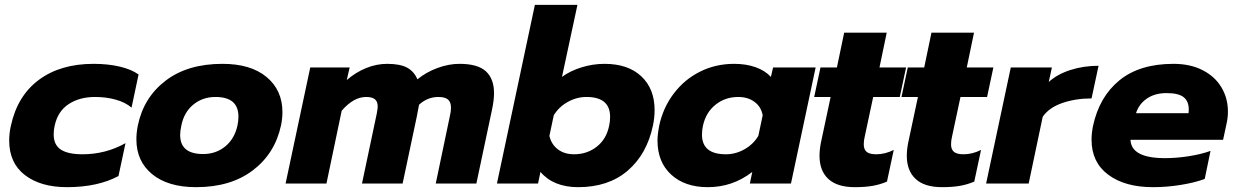

<svg xmlns="http://www.w3.org/2000/svg" viewBox="-20 -759 5115 794"><path d="M18 -178Q18 -208 25 -239Q52 -363 141 -429Q230 -495 367 -495Q427 -495 475.5 -483.5Q524 -472 553 -451L524 -314Q498 -336 458.5 -347Q419 -358 373 -358Q309 -358 264 -328.5Q219 -299 206 -239Q202 -222 202 -203Q202 -160 231.5 -140.5Q261 -121 321 -121Q417 -121 499 -167L470 -31Q384 15 257 15Q148 15 83 -35Q18 -85 18 -178Z M544 -183Q544 -210 550 -240Q574 -356 665 -425.5Q756 -495 900 -495Q1017 -495 1082.5 -440.5Q1148 -386 1148 -295Q1148 -269 1142 -240Q1117 -124 1025.5 -54.5Q934 15 791 15Q675 15 609.5 -38.5Q544 -92 544 -183ZM962 -240Q966 -257 966 -277Q966 -358 871 -358Q818 -358 779.5 -326.5Q741 -295 730 -240Q725 -217 725 -201Q725 -122 820 -122Q873 -122 911.5 -153.5Q950 -185 962 -240Z M1263 -480H1426L1414 -428Q1451 -460 1494 -477.5Q1537 -495 1581 -495Q1635 -495 1664 -479Q1693 -463 1706 -431Q1743 -461 1789.5 -478Q1836 -495 1880 -495Q1956 -495 1989.5 -464Q2023 -433 2023 -374Q2023 -345 2015 -307L1950 0H1782L1841 -282Q1845 -298 1845 -314Q1845 -337 1832.5 -347.5Q1820 -358 1793 -358Q1748 -358 1713 -326Q1707 -292 1703 -274L1645 0H1477L1538 -289Q1542 -311 1542 -318Q1542 -339 1530.5 -348.5Q1519 -358 1494 -358Q1442 -358 1393 -301L1330 0H1161Z M2215 -48 2205 0H2035L2192 -739H2368L2304 -441Q2338 -466 2385 -480.5Q2432 -495 2480 -495Q2577 -495 2632 -443.5Q2687 -392 2687 -304Q2687 -271 2680 -239Q2655 -121 2575.5 -53Q2496 15 2371 15Q2269 15 2215 -48ZM2499 -239Q2503 -256 2503 -276Q2503 -358 2405 -358Q2365 -358 2328 -337.5Q2291 -317 2270 -282L2252 -197Q2260 -162 2287 -141.5Q2314 -121 2354 -121Q2408 -121 2448 -152.5Q2488 -184 2499 -239Z M2699 -178Q2699 -202 2706 -239Q2722 -314 2766.5 -372.5Q2811 -431 2875.5 -463Q2940 -495 3016 -495Q3066 -495 3105 -481Q3144 -467 3168 -441L3177 -480H3353L3251 0H3081L3091 -48Q3010 15 2907 15Q2812 15 2755.5 -37Q2699 -89 2699 -178ZM3116 -197 3134 -282Q3128 -317 3100.5 -337.5Q3073 -358 3033 -358Q2979 -358 2939 -326Q2899 -294 2887 -239Q2883 -222 2883 -202Q2883 -121 2982 -121Q3022 -121 3058.5 -141.5Q3095 -162 3116 -197Z M3369 -115Q3369 -140 3375 -170L3415 -358H3347L3373 -480H3441L3471 -624H3647L3617 -480H3727L3701 -358H3591L3556 -194Q3552 -178 3552 -162Q3552 -141 3564 -131Q3576 -121 3604 -121Q3640 -121 3676 -139L3648 -8Q3620 4 3589 9.5Q3558 15 3515 15Q3442 15 3405.5 -19Q3369 -53 3369 -115Z M3730 -115Q3730 -140 3736 -170L3776 -358H3708L3734 -480H3802L3832 -624H4008L3978 -480H4088L4062 -358H3952L3917 -194Q3913 -178 3913 -162Q3913 -141 3925 -131Q3937 -121 3965 -121Q4001 -121 4037 -139L4009 -8Q3981 4 3950 9.5Q3919 15 3876 15Q3803 15 3766.5 -19Q3730 -53 3730 -115Z M4160 -480H4330L4317 -420Q4352 -452 4406.5 -469.5Q4461 -487 4523 -487L4494 -352Q4428 -352 4373 -333Q4318 -314 4292 -276L4234 0H4058Z M4494 -181Q4494 -208 4500 -238Q4526 -359 4609.5 -427Q4693 -495 4833 -495Q4902 -495 4953 -469Q5004 -443 5031 -398Q5058 -353 5058 -297Q5058 -273 5052 -246L5038 -181H4655Q4658 -105 4798 -105Q4845 -105 4896 -113Q4947 -121 4986 -135L4962 -19Q4922 -4 4864 5.5Q4806 15 4748 15Q4632 15 4563 -36.5Q4494 -88 4494 -181ZM4895 -291Q4896 -297 4896 -307Q4896 -340 4875 -357Q4854 -374 4804 -374Q4756 -374 4723 -351.5Q4690 -329 4678 -291Z"/></svg>

Font: Prompt
Style: Bold Italic
Weight: 700
Italic angle: -12°
Designer: Katatrad Team
Foundry: CadsonDemak
Version: Version 1.001